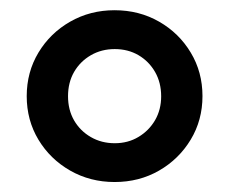

<svg xmlns="http://www.w3.org/2000/svg" viewBox="-20 -729 458 383"><path d="M208.6 -365.9Q160 -365.9 120 -388.7Q80.1 -411.5 56.7 -450.3Q33.3 -489.2 33.3 -537.2Q33.3 -585.2 56.7 -624.1Q80.1 -663 120 -685.8Q159.9 -708.6 208.5 -708.6Q257.6 -708.6 297.4 -685.8Q337.2 -663 360.5 -624.1Q383.9 -585.3 383.9 -537.3Q383.9 -489.3 360.4 -450.4Q336.9 -411.5 297.3 -388.7Q257.7 -365.9 208.6 -365.9ZM208.9 -443.3Q235.4 -443.3 256.3 -455.9Q277.2 -468.4 289.4 -489.4Q301.5 -510.4 301.5 -536.9Q301.5 -564.1 289.4 -585.3Q277.2 -606.6 256.3 -618.9Q235.4 -631.1 208.9 -631.1Q182.4 -631.1 161.2 -618.8Q140 -606.5 127.8 -585.5Q115.7 -564.5 115.7 -537Q115.7 -509.8 127.8 -488.8Q140 -467.8 161.2 -455.6Q182.4 -443.3 208.9 -443.3Z"/></svg>

Font: Montserrat Alternates Thin
Style: Regular
Weight: 100
Designer: Julieta Ulanovsky
Foundry: Julieta Ulanovsky
Version: Version 9.000